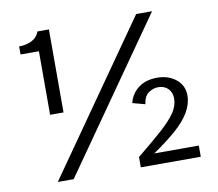

<svg xmlns="http://www.w3.org/2000/svg" viewBox="-75 -756 959 845"><g transform="rotate(-10 404.5 -334.0)"><path d="M117 0 585 -668H656L188 0ZM135 -297V-581H53V-617Q84 -617 109 -629Q134 -641 144 -668H195V-297ZM488 0V-46Q557 -102 600.5 -141Q644 -180 664.5 -210.5Q685 -241 685 -272Q685 -300 668.5 -317Q652 -334 624 -334Q602 -334 581.5 -320Q561 -306 556 -270L500 -285Q510 -326 543 -351Q576 -376 627 -376Q677 -376 711 -348.5Q745 -321 745 -276Q745 -239 723.5 -202Q702 -165 659.5 -128Q617 -91 557 -50H756V0Z"/></g></svg>

Font: Atkinson Hyperlegible Next Light
Style: Regular
Weight: 300
Designer: Elliott Scott, Megan Eiswerth, Linus Boman, Theodore Petrosky, Letters from Sweden
Foundry: Applied Design Works, Letters from Sweden
Version: Version 2.001